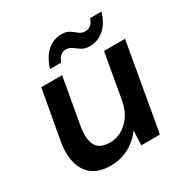

<svg xmlns="http://www.w3.org/2000/svg" viewBox="-158 -805 919 949"><g transform="rotate(-30 301.5 -330.5)"><path d="M207 12Q142 12 104 -17Q66 -46 53 -97Q40 -148 51 -214L102 -496H221L173 -226Q163 -161 182.5 -125Q202 -89 261 -89Q297 -89 328 -106.5Q359 -124 382 -156.5Q405 -189 414 -235L460 -496H580L493 0H387L390 -83Q360 -40 312.5 -14Q265 12 207 12ZM184 -552Q204 -614 239 -643.5Q274 -673 318 -673Q346 -673 363 -661.5Q380 -650 395 -638Q410 -626 431 -626Q448 -626 461.5 -637.5Q475 -649 482 -671H547Q528 -610 492.5 -580.5Q457 -551 413 -551Q385 -551 367 -562.5Q349 -574 334.5 -585.5Q320 -597 299 -597Q282 -597 269 -586Q256 -575 248 -552Z"/></g></svg>

Font: DM Sans 24pt SemiBold
Style: Italic
Weight: 600
Italic angle: -10°
Designer: Colophon Foundry, Jonny Pinhorn
Foundry: Colophon Foundry
Version: Version 4.004;gftools[0.9.30]